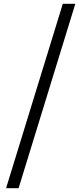

<svg xmlns="http://www.w3.org/2000/svg" viewBox="-20 -813 432 1012"><path d="M311 -793H377L78 179H12Z"/></svg>

Font: Kinto Sans
Style: Regular
Weight: 400
Designer: Authors: Ryoko NISHIZUKA  (kana & ideographs); Paul D. Hunt (Latin, Greek & Cyrillic); Wenlong ZHANG  (bopomofo); Sandol
Foundry: Adobe Systems Incorporated, ookami Inc.
Version: Version 0.001